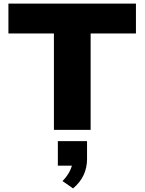

<svg xmlns="http://www.w3.org/2000/svg" viewBox="-20 -725 807 1072"><path d="M281 0V-538H27V-705H739V-538H486V0ZM388 327 329 286Q357 257 371 227.5Q385 198 385 175L419 200H303V63H466V163Q466 210 447.5 251Q429 292 388 327Z"/></svg>

Font: Nunito Sans 7pt SemiExpanded Black
Style: Regular
Weight: 900
Width: 6
Designer: Vernon Adams
Foundry: Vernon Adams
Version: Version 3.101;gftools[0.9.27]